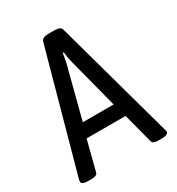

<svg xmlns="http://www.w3.org/2000/svg" viewBox="-169 -808 844 917"><g transform="rotate(-30 252.5 -350.0)"><path d="M50 2Q13 2 13 -15Q13 -18 13.5 -21Q14 -24 15 -28L196 -683Q202 -702 236 -702H268Q304 -702 308 -683L489 -28Q490 -24 491 -21Q492 -18 492 -15Q492 -8 483 -3Q474 2 455 2H438Q424 2 414 -1.5Q404 -5 402 -14L359 -178H144L102 -14Q100 -5 90 -1.5Q80 2 66 2ZM167 -254H337L266 -528Q262 -542 259.5 -558.5Q257 -575 255 -589H250Q247 -575 244.5 -558.5Q242 -542 238 -528Z"/></g></svg>

Font: Asap Condensed VF Beta
Style: Regular
Weight: 400
Designer: Pablo Cosgaya
Foundry: Omnibus-Type
Version: Version 1.008